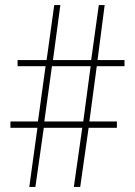

<svg xmlns="http://www.w3.org/2000/svg" viewBox="-20 -734 531 754"><path d="M360 -474H469V-498H363L391 -714H368L338 -498H188L217 -714H193L163 -498H49V-474H159L129 -257H21V-232H127L95 0H119L152 -232H303L270 0H295L328 -232H439V-257H331ZM154 -257 184 -474H336L307 -257Z"/></svg>

Font: Noto Sans Condensed Thin
Style: Regular
Weight: 100
Width: 3
Designer: Monotype Design Team
Foundry: Monotype Imaging Inc.
Version: Version 2.013